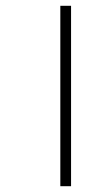

<svg xmlns="http://www.w3.org/2000/svg" viewBox="-20 -642 371 662"><path d="M188 -622V0H225V-622Z"/></svg>

Font: Noto Sans Condensed ExtraLight
Style: Regular
Weight: 200
Width: 3
Designer: Monotype Design Team
Foundry: Monotype Imaging Inc.
Version: Version 2.013